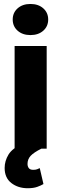

<svg xmlns="http://www.w3.org/2000/svg" viewBox="-20 -765 315 988"><path d="M45.4 -664.6Q45.4 -699.7 70.8 -722.2Q96.2 -744.6 136.7 -744.6Q177.2 -744.6 202.6 -722.2Q228 -699.7 228 -664.6Q228 -629.4 202.6 -606.9Q177.2 -584.5 136.7 -584.5Q96.2 -584.5 70.8 -606.9Q45.4 -629.4 45.4 -664.6ZM220.2 -528.3V0H55.2V-528.3ZM102.1 -29.3 192.9 0Q153.8 19.5 137.7 36.9Q121.6 54.2 121.6 78.6Q121.6 91.3 128.2 100.1Q134.8 108.9 150.9 108.9Q163.6 108.9 170.9 106Q178.2 103 184.6 100.1L203.6 182.1Q191.4 189.5 171.9 196.5Q152.3 203.6 122.6 203.6Q73.2 203.6 38.6 177Q3.9 150.4 3.9 99.1Q3.9 63.5 23.7 30.5Q43.5 -2.4 102.1 -29.3Z"/></svg>

Font: Vazirmatn RD UI FD Black
Style: Regular
Weight: 900
Designer: Saber Rastikerdar
Foundry: Saber Rastikerdar
Version: Version 33.003